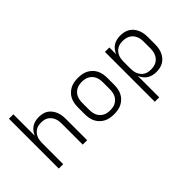

<svg xmlns="http://www.w3.org/2000/svg" viewBox="-101 -1261 2001 2001"><g transform="rotate(-45 900.0 -260.0)"><path d="M91 0V-735H156V-419Q166 -444 182.5 -465.5Q199 -487 221.5 -501.5Q244 -516 270.5 -522Q297 -528 323 -528Q350 -528 377 -522Q404 -516 426.5 -501Q449 -486 465.5 -464Q482 -442 492 -416.5Q502 -391 505.5 -364Q509 -337 509 -310V0H444V-310Q444 -330 441 -350.5Q438 -371 430 -390Q422 -409 409 -424.5Q396 -440 378.5 -451Q361 -462 340.5 -466Q320 -470 300 -470Q280 -470 259.5 -466Q239 -462 221.5 -451Q204 -440 191 -424.5Q178 -409 170 -390Q162 -371 159 -350.5Q156 -330 156 -310V0Z M900 8Q871 8 842 3Q813 -2 787 -15.5Q761 -29 740 -50Q719 -71 706 -97Q693 -123 688 -152Q683 -181 683 -210V-310Q683 -339 688 -368Q693 -397 706 -423Q719 -449 740 -470Q761 -491 787 -504.5Q813 -518 842 -523Q871 -528 900 -528Q929 -528 958 -523Q987 -518 1013 -504.5Q1039 -491 1060 -470Q1081 -449 1094 -423Q1107 -397 1112 -368Q1117 -339 1117 -310V-210Q1117 -181 1112 -152Q1107 -123 1094 -97Q1081 -71 1060 -50Q1039 -29 1013 -15.5Q987 -2 958 3Q929 8 900 8ZM900 -50Q921 -50 942 -54Q963 -58 981 -68Q999 -78 1013.5 -93.5Q1028 -109 1036.5 -128Q1045 -147 1048.5 -168Q1052 -189 1052 -210V-310Q1052 -331 1048.5 -352Q1045 -373 1036.5 -392Q1028 -411 1013.5 -426.5Q999 -442 981 -452Q963 -462 942 -466Q921 -470 900 -470Q879 -470 858 -466Q837 -462 819 -452Q801 -442 786.5 -426.5Q772 -411 763.5 -392Q755 -373 751.5 -352Q748 -331 748 -310V-210Q748 -189 751.5 -168Q755 -147 763.5 -128Q772 -109 786.5 -93.5Q801 -78 819 -68Q837 -58 858 -54Q879 -50 900 -50Z M1291 215V-520H1356V-419Q1366 -444 1382.5 -465.5Q1399 -487 1421.5 -501.5Q1444 -516 1470.5 -522Q1497 -528 1524 -528Q1552 -528 1579 -522Q1606 -516 1629.5 -501.5Q1653 -487 1670.5 -465Q1688 -443 1698.5 -417.5Q1709 -392 1713 -365Q1717 -338 1717 -310V-210Q1717 -182 1713 -155Q1709 -128 1698.5 -102.5Q1688 -77 1670.5 -55Q1653 -33 1629.5 -18.5Q1606 -4 1579 2Q1552 8 1524 8Q1497 8 1470.5 2Q1444 -4 1421.5 -18.5Q1399 -33 1382.5 -54.5Q1366 -76 1356 -101V215ZM1501 -50Q1522 -50 1542.5 -54Q1563 -58 1581.5 -68Q1600 -78 1614 -94Q1628 -110 1636.5 -129Q1645 -148 1648.5 -168.5Q1652 -189 1652 -210V-310Q1652 -331 1648.5 -351.5Q1645 -372 1636.5 -391Q1628 -410 1614 -426Q1600 -442 1581.5 -452Q1563 -462 1542.5 -466Q1522 -470 1501 -470Q1480 -470 1460 -466Q1440 -462 1422.5 -451.5Q1405 -441 1391.5 -425Q1378 -409 1370 -390Q1362 -371 1359 -350.5Q1356 -330 1356 -310V-210Q1356 -190 1359 -169.5Q1362 -149 1370 -130Q1378 -111 1391.5 -95Q1405 -79 1422.5 -68.5Q1440 -58 1460 -54Q1480 -50 1501 -50Z"/></g></svg>

Font: Iosevka SS04 Light Extended
Style: Regular
Weight: 300
Width: 7
Monospace: yes
Designer: Belleve Invis
Foundry: Belleve Invis
Version: Version 19.0.0; ttfautohint (v1.8.4)